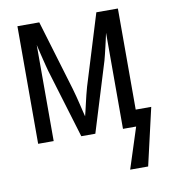

<svg xmlns="http://www.w3.org/2000/svg" viewBox="-81 -606 763 862"><g transform="rotate(-10 300.0 -175.0)"><path d="M514.2 -536.1V-75.2H585L524.9 186H442.9L502.9 0H442.9V-438Q440.9 -427.7 437 -410.9Q433.1 -394 429 -376Q424.8 -357.9 420.7 -341.3Q416.5 -324.7 414.1 -315.9L316.9 0H252.9L157.2 -315.9Q155.3 -322.8 151.4 -337.9Q147.5 -353 143.1 -370.8Q138.7 -388.7 134.3 -407Q129.9 -425.3 127 -438V0H56.2V-536.1H155.8L252 -215.8Q256.8 -199.2 262 -179.4Q267.1 -159.7 271.5 -141.4Q275.9 -123 279.5 -107.9Q283.2 -92.8 285.2 -85Q287.6 -93.3 291 -108.2Q294.4 -123 298.6 -141.1Q302.7 -159.2 307.4 -178.2Q312 -197.3 316.9 -213.9L416 -536.1Z"/></g></svg>

Font: Noto Mono
Style: Regular
Weight: 400
Designer: Monotype Design Team
Foundry: Monotype Imaging Inc.
Version: Version 1.00